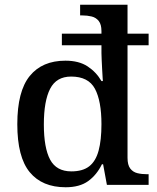

<svg xmlns="http://www.w3.org/2000/svg" viewBox="-20 -780 664 810"><path d="M257 10Q158 10 105.5 -53.5Q53 -117 53 -256Q53 -395 105.5 -459.5Q158 -524 256 -524Q313 -524 349.5 -500Q386 -476 408 -438H414Q414 -438 413 -452Q412 -466 411 -486.5Q410 -507 409 -526.5Q408 -546 408 -556V-589H241V-638H408V-649Q408 -677 396.5 -691.5Q385 -706 366.5 -710.5Q348 -715 326 -715H318V-760H518V-638H607V-589H518V-114Q518 -84 529.5 -69Q541 -54 559.5 -49.5Q578 -45 600 -45H607V0H431L415 -87H410Q388 -42 352 -16Q316 10 257 10ZM281 -57Q329 -57 356.5 -78.5Q384 -100 396 -144.5Q408 -189 408 -256Q408 -354 380.5 -405.5Q353 -457 280 -457Q218 -457 191.5 -405.5Q165 -354 165 -255Q165 -156 191.5 -106.5Q218 -57 281 -57Z"/></svg>

Font: Noto Serif Kannada Medium
Style: Regular
Weight: 500
Version: Version 2.003